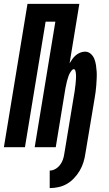

<svg xmlns="http://www.w3.org/2000/svg" viewBox="-38 -755 558 985"><path d="M217 210V120Q232 120 246 112Q260 104 270 91Q280 78 285 63Q290 48 292 33L341 -263Q342 -269 343 -275Q344 -281 345 -287Q346 -293 346.5 -299Q347 -305 348 -311Q349 -317 349.5 -323Q350 -329 350.5 -335Q351 -341 351.5 -347Q352 -353 352 -358.5Q352 -364 352 -370Q352 -376 351 -382Q350 -388 348 -394Q346 -400 340 -400Q335 -400 330.5 -394.5Q326 -389 322.5 -383.5Q319 -378 316.5 -372.5Q314 -367 312.5 -361.5Q311 -356 309 -350Q307 -344 305.5 -338.5Q304 -333 303 -327Q302 -321 300.5 -315.5Q299 -310 298 -304Q297 -298 296 -292L248 0H140L246 -644H196L90 0H-18L103 -735H369L319 -430Q326 -442 333.5 -452.5Q341 -463 351 -471.5Q361 -480 373.5 -485Q386 -490 398 -490Q415 -490 427.5 -479Q440 -468 446 -452.5Q452 -437 454.5 -420.5Q457 -404 458 -387Q459 -370 458 -352.5Q457 -335 456 -318Q455 -301 452.5 -283.5Q450 -266 447 -248L400 33Q397 55 390 77.5Q383 100 371 120.5Q359 141 342 159Q325 177 305 188.5Q285 200 262 205Q239 210 217 210Z"/></svg>

Font: Iosevka SS18 Extrabold
Style: Italic
Weight: 800
Italic angle: -9°
Monospace: yes
Designer: Belleve Invis
Foundry: Belleve Invis
Version: Version 25.1.1; ttfautohint (v1.8.4)